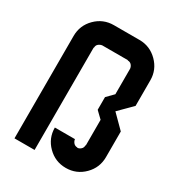

<svg xmlns="http://www.w3.org/2000/svg" viewBox="-194 -958 1003 1083"><g transform="rotate(30 307.0 -416.5)"><path d="M360.8 -166.7Q362.5 -153.3 371.7 -142.9Q380.8 -132.5 396.7 -132.5V-130.8Q410 -132.5 420 -141.7Q430 -150.8 430 -166.7H431.7V-333.3L389.2 -374.2V-456.7L431.7 -500V-666.7Q430 -680 421.2 -690Q412.5 -700 396.7 -700V-701.7H230Q216.7 -700 206.2 -691.2Q195.8 -682.5 195.8 -666.7H194.2V0H63.3V-666.7Q63.3 -735.8 112.1 -784.6Q160.8 -833.3 230 -833.3H396.7Q465 -833.3 514.2 -784.2Q563.3 -735 563.3 -666.7V-500L480 -416.7L563.3 -333.3V-166.7Q563.3 -97.5 514.6 -48.8Q465.8 0 396.7 0Q327.5 0 278.8 -48.8Q230 -97.5 230 -166.7Z"/></g></svg>

Font: 0xA000-Squareish
Style: Squareish-Bold
Weight: 700
Version: Version 0.1